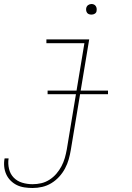

<svg xmlns="http://www.w3.org/2000/svg" viewBox="-41 -727 661 960"><path d="M122 213Q102 213 81.5 210Q61 207 43.5 198.5Q26 190 12 176Q-2 162 -10 144Q-18 126 -20 105.5Q-22 85 -18 65H2Q-2 91 4 117Q10 143 27.5 161Q45 179 70 186.5Q95 194 122 194Q144 194 165.5 189Q187 184 206.5 171.5Q226 159 241 141.5Q256 124 266.5 104Q277 84 283 63Q289 42 293 20L381 -511H191V-530H405L313 23Q309 47 302.5 70Q296 93 284 115.5Q272 138 254.5 157Q237 176 215.5 189Q194 202 170 207.5Q146 213 122 213ZM416 -654Q410 -654 404 -656Q398 -658 394.5 -663Q391 -668 390 -674Q389 -680 390 -686Q391 -691 393.5 -695Q396 -699 399.5 -701.5Q403 -704 407.5 -705.5Q412 -707 416 -707Q423 -707 428.5 -704.5Q434 -702 437.5 -697Q441 -692 442 -686Q443 -680 442 -674Q442 -669 439.5 -665Q437 -661 433 -658.5Q429 -656 425 -655Q421 -654 416 -654ZM197 -256V-274H499V-256Z"/></svg>

Font: Iosevka Slab ThExObl
Style: Regular
Weight: 100
Width: 7
Italic angle: -9°
Monospace: yes
Designer: Belleve Invis
Foundry: Belleve Invis
Version: Version 11.1.1; ttfautohint (v1.8.3)